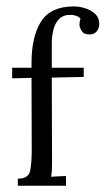

<svg xmlns="http://www.w3.org/2000/svg" viewBox="-20 -591 336 611"><path d="M80.3 -391.3Q80.3 -474.5 110.7 -522.6Q141.2 -570.6 215.6 -570.6Q231.8 -570.6 250.5 -564.9Q269.2 -559.2 282.5 -546.9Q295.9 -534.7 295.9 -515.2Q295.9 -501.3 287.9 -491.4Q279.8 -481.5 265.1 -481.5Q247.2 -481.1 240 -492.5Q232.9 -503.9 232.9 -512.3Q232.9 -516.7 233.6 -521.5Q234.3 -526.2 236.5 -531Q231 -538 221.7 -540.9Q212.3 -543.8 204.3 -543.8Q180.8 -543.8 168 -530.4Q155.1 -517.1 150 -496.5Q144.8 -476 144.8 -454.3V-375.5H246.4V-346.2L144.8 -344L145.6 -79.6Q145.6 -64.5 145.2 -53Q144.8 -41.4 142.6 -28.6Q154.4 -29.3 166.3 -29.9Q178.2 -30.4 190 -30.8V0H36.7V-22.4Q71.1 -22.4 76.1 -48Q81 -73.7 81 -114L80.3 -343.2L18.7 -341.8V-375.5H80.3Z"/></svg>

Font: Parastoo
Style: Regular
Weight: 400
Foundry: Saber Rastikerdar (saber.rastikerdar@gmail.com)
Version: Version 3.000